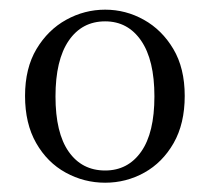

<svg xmlns="http://www.w3.org/2000/svg" viewBox="-20 -834 437 401"><path d="M199.6 -452.4Q155.6 -452.4 117.2 -473.5Q78.7 -494.6 55.5 -535.3Q32.3 -575.9 32.3 -633.7Q32.3 -691.5 56.2 -731.6Q80.2 -771.7 118.3 -792.7Q156.5 -813.8 199.6 -813.8Q242.7 -813.8 280.4 -792.7Q318.2 -771.7 342 -731.7Q365.8 -691.7 365.8 -633.7Q365.8 -575.7 342.6 -535.1Q319.4 -494.6 281.5 -473.5Q243.5 -452.4 199.6 -452.4ZM199.6 -477.9Q247.1 -477.9 274.8 -517.2Q302.5 -556.4 302.5 -632.7Q302.5 -708.6 274.8 -749Q247.1 -789.4 199.6 -789.4Q151.1 -789.4 123.5 -749Q95.9 -708.6 95.9 -632.7Q95.9 -556.4 123.5 -517.2Q151.1 -477.9 199.6 -477.9Z"/></svg>

Font: Noto Serif SC
Style: Regular
Weight: 200
Designer: Ryoko NISHIZUKA 西塚涼子 (kana & ideographs); Frank Grießhammer (Latin, Greek & Cyrillic); Wenlong ZHANG 张文龙 (bopomofo); San
Foundry: Adobe
Version: Version 2.001;hotconv 1.1.0;makeotfexe 2.6.0